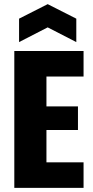

<svg xmlns="http://www.w3.org/2000/svg" viewBox="-20 -906 449 926"><path d="M49 0V-660H204V0ZM155 0V-123H383V0ZM155 -279V-393H356V-279ZM155 -537V-660H383V-537ZM72 -703V-816L210 -886L348 -816V-703L210 -774Z"/></svg>

Font: Bricolage Grotesque 24pt Condensed ExtraBold
Style: Regular
Weight: 800
Width: 3
Designer: Mathieu Triay
Foundry: Atelier Triay
Version: Version 1.001;gftools[0.9.33.dev8+g029e19f]